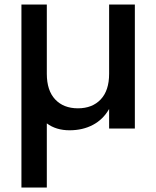

<svg xmlns="http://www.w3.org/2000/svg" viewBox="-20 -571 694 853"><path d="M75.2 262.2V-550.8H188V-243.2Q188 -168.9 225.1 -129.4Q262.2 -89.8 326.2 -89.8Q390.1 -89.8 427.5 -129.4Q464.8 -168.9 464.8 -243.2V-550.8H579.1V0H464.8V-86.9Q438 -40 392.6 -16.1Q347.2 7.8 289.1 7.8Q229 7.8 188 -22.9V262.2Z"/></svg>

Font: Poppins Medium
Style: Regular
Weight: 500
Designer: Ninad Kale (Devanagari), Jonny Pinhorn (Latin)
Foundry: Indian Type Foundry
Version: 4.004